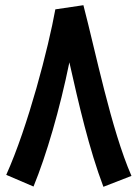

<svg xmlns="http://www.w3.org/2000/svg" viewBox="-20 -703 529 739"><path d="M301 -683 193 -667C167 -522 88 -216 4 -30L109 15C159 -107 210 -282 247 -463C283 -303 323 -129 378 16L486 -26C408 -204 347 -508 301 -683Z"/></svg>

Font: Noto Sans Arabic Cond SemBd
Style: Regular
Weight: 600
Width: 3
Designer: Monotype Design Team, Nadine Chahine, Nizar Qandah and Khaled Hosny
Foundry: Monotype Imaging Inc.
Version: Version 2.012